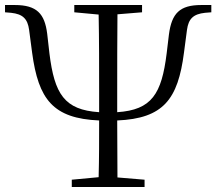

<svg xmlns="http://www.w3.org/2000/svg" viewBox="-26 -745 862 765"><path d="M270 -696 367 -687C369 -587 369 -477 369 -378V-323V-298C230 -307 191 -371 171 -532L162 -611C152 -690 121 -725 33 -725H-6V-696L18 -694C65 -689 84 -670 90 -626L102 -535C127 -349 185 -273 369 -265C369 -187 369 -115 367 -39L260 -29V0H550V-29L442 -38L441 -265C625 -273 683 -349 707 -535L719 -626C725 -670 744 -689 791 -694L816 -696V-725H776C690 -725 658 -692 647 -607L638 -532C618 -371 579 -307 441 -298V-323V-378C441 -478 441 -588 442 -688L540 -696V-725H270Z"/></svg>

Font: Noto Serif CJK HK Light
Style: Regular
Weight: 300
Designer: Ryoko NISHIZUKA 西塚涼子 (kana & ideographs); Frank Grießhammer (Latin, Greek & Cyrillic); Wenlong ZHANG 张文龙 (bopomofo); San
Foundry: Adobe
Version: Version 2.001;hotconv 1.1.0;makeotfexe 2.6.0